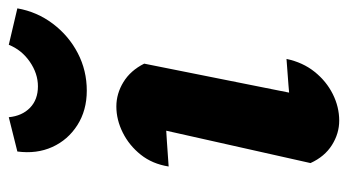

<svg xmlns="http://www.w3.org/2000/svg" viewBox="-202 -600 811 448"><g transform="rotate(-90 204.0 -376.5)"><path d="M197 -36 166 -104Q200 -107 230 -109.5Q260 -112 290 -114Q282 -76 260 -48.5Q238 -21 208 -6Q178 9 146 9Q116 9 89 -8Q62 -25 47 -58L139 -468L160 -397Q125 -395 96.5 -393Q68 -391 39 -389Q45 -427 66.5 -454Q88 -481 118 -496Q148 -511 179 -511Q209 -511 236 -494.5Q263 -478 279 -446ZM216 -580Q170 -580 135.5 -602Q101 -624 84.5 -660.5Q68 -697 74 -742L154 -762Q157 -731 176 -712.5Q195 -694 226 -694Q256 -694 283.5 -713Q311 -732 323 -762L408 -742Q400 -696 372 -659Q344 -622 303.5 -601Q263 -580 216 -580Z"/></g></svg>

Font: Piazzolla Thin Black
Style: Italic
Weight: 900
Italic angle: -11.3°
Version: Version 2.005